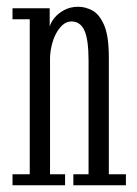

<svg xmlns="http://www.w3.org/2000/svg" viewBox="-20 -548 406 568"><path d="M17 0V-32.5H68V-491H17V-523.5H127V-469Q130 -481.5 141.2 -495.2Q152.5 -509 170.5 -518.5Q188.5 -528 211.5 -528Q232.5 -528 253.2 -517Q274 -506 288 -473.8Q302 -441.5 302 -377.5V-32.5H352.5V0H197V-32.5H242V-367.5Q242 -431 229.8 -457.8Q217.5 -484.5 191.5 -484.5Q177.5 -484.5 166 -474.8Q154.5 -465 146 -449Q137.5 -433 133 -414Q128.5 -395 128 -376.5V-32.5H172.5V0Z"/></svg>

Font: Imbue Thin 10pt Light
Style: Regular
Weight: 300
Version: Version 1.102